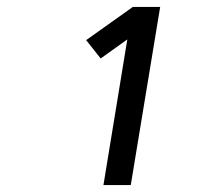

<svg xmlns="http://www.w3.org/2000/svg" viewBox="-20 -858 640 555"><path d="M279 -323 348 -744 271 -689 229 -742 364 -838H443L358 -323Z"/></svg>

Font: Iosevka Curly Extended
Style: Italic
Weight: 400
Width: 7
Italic angle: -9°
Monospace: yes
Designer: Belleve Invis
Foundry: Belleve Invis
Version: Version 11.1.0; ttfautohint (v1.8.3)